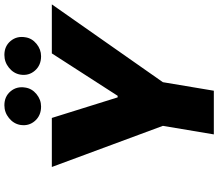

<svg xmlns="http://www.w3.org/2000/svg" viewBox="-79 -901 980 862"><g transform="rotate(-90 411.0 -470.0)"><path d="M92.3 -727.3H312.5L404.8 -431.8H411.9L602.3 -727.3H822.4L473 -228.7L434.7 0H238.6L277 -228.7ZM363.6 -775.6Q323.2 -775.6 299 -803.3Q274.9 -831 281.2 -869.3Q286.6 -899.1 312 -919.7Q337.4 -940.3 369.3 -940.3Q408.7 -940.3 432 -912.6Q455.3 -884.9 448.9 -846.6Q444.6 -816.8 419.6 -796.2Q394.5 -775.6 363.6 -775.6ZM589.5 -775.6Q549 -775.6 524.9 -803.3Q500.7 -831 507.1 -869.3Q512.4 -899.1 537.8 -919.7Q563.2 -940.3 595.2 -940.3Q634.6 -940.3 657.8 -912.6Q681.1 -884.9 674.7 -846.6Q670.5 -816.8 645.4 -796.2Q620.4 -775.6 589.5 -775.6Z"/></g></svg>

Font: Inter UI Black
Style: Italic
Weight: 900
Italic angle: -9.39999°
Designer: Rasmus Andersson
Foundry: rsms
Version: 3.2;8d6f07862